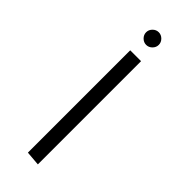

<svg xmlns="http://www.w3.org/2000/svg" viewBox="-234 -525 751 751"><g transform="rotate(45 141.0 -150.0)"><path d="M170 -371V200L110 195V-371ZM114.5 -440.5Q104 -451 104 -465Q104 -479 114.5 -489.5Q125 -500 139 -500Q153 -500 163.5 -489.5Q174 -479 174 -465Q174 -451 163.5 -440.5Q153 -430 139 -430Q125 -430 114.5 -440.5Z"/></g></svg>

Font: Antic Slab
Style: Regular
Weight: 400
Designer: Santiago Orozco
Foundry: Santiago Orozco
Version: Version 001.002